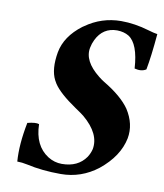

<svg xmlns="http://www.w3.org/2000/svg" viewBox="-77 -722 680 796"><g transform="rotate(10 263.0 -324.0)"><path d="M525.9 -630.9Q517.6 -535.6 506.8 -479Q487.3 -466.3 458 -474.1Q451.7 -577.1 408.7 -604.5Q388.2 -616.7 359.9 -617.2Q299.8 -617.2 272.5 -561Q264.6 -544.9 261.2 -526.9Q250 -469.7 319.3 -414.6Q331.5 -404.8 342.8 -397.9Q419.9 -352.1 453.1 -304.2Q491.2 -245.1 480 -184.1Q464.4 -106.4 387.2 -43.9Q317.9 9.8 231.9 9.8Q153.3 9.8 88.4 -4.9Q65.9 -9.8 45.9 -9.8Q40.5 -81.5 59.1 -174.8Q93.8 -183.6 107.9 -178.2Q109.9 -87.9 170.4 -49.3Q197.8 -32.2 229 -32.2Q296.9 -32.2 330.1 -80.1Q340.8 -96.7 345.2 -115.2Q356.9 -180.7 283.2 -243.2Q273.4 -251.5 245.6 -270Q174.3 -318.4 149.9 -355.5Q145.5 -362.8 142.1 -369.1Q120.1 -412.1 132.8 -484.9Q145.5 -554.2 214.8 -606.4Q217.8 -608.9 220.2 -609.9Q287.1 -657.7 369.1 -658.2Q426.8 -658.2 487.3 -640.1Q509.8 -633.3 525.9 -630.9Z"/></g></svg>

Font: Linux Libertine Capitals O
Style: Bold Italic Samll Caps
Weight: 400
Italic angle: -12°
Designer: Philipp H. Poll
Foundry: Philipp H. Poll
Version: Version 5.0.4